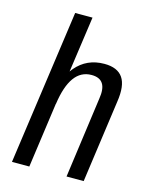

<svg xmlns="http://www.w3.org/2000/svg" viewBox="-112 -814 702 887"><g transform="rotate(15 239.0 -370.0)"><path d="M346 -386Q354 -435 338.5 -459Q323 -483 284 -483Q233 -483 202 -440Q171 -397 159 -312L115 -245L123 -302Q140 -425 192 -486.5Q244 -548 328 -548Q391 -548 416.5 -510.5Q442 -473 430 -395L375 0H293ZM136 -740H219L166 -366L115 0H32Z"/></g></svg>

Font: Pathway Extreme Condensed
Style: Italic
Weight: 400
Width: 3
Italic angle: -8°
Version: Version 1.001;gftools[0.9.26]